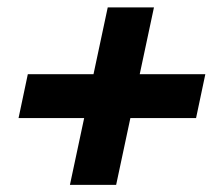

<svg xmlns="http://www.w3.org/2000/svg" viewBox="-20 -552 610 530"><path d="M173 -41.6 277.4 -531.6H405L300.6 -41.6ZM31.2 -226 56.8 -347.2H546.8L521.2 -226Z"/></svg>

Font: Geist
Style: Italic
Weight: 400
Italic angle: -12°
Designer: Basement.studio, Andrés Briganti, Mateo Zaragoza
Foundry: Basement.studio, Vercel, Andrés Briganti, Guido Ferreyra, Mateo Zaragoza
Version: Version 1.500